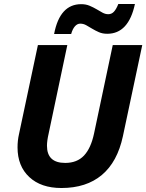

<svg xmlns="http://www.w3.org/2000/svg" viewBox="-20 -942 740 972"><path d="M700.2 -713.9 602.1 -252Q574.2 -122.1 495.6 -56.2Q417 9.8 291 9.8Q187.5 9.8 128.2 -45.7Q68.8 -101.1 68.8 -195.8Q68.8 -231 76.2 -263.2L171.9 -713.9H320.8L226.1 -265.1Q217.8 -229 217.8 -204.1Q217.8 -117.2 310.1 -117.2Q370.1 -117.2 405.3 -154.5Q440.4 -191.9 456.1 -266.1L550.8 -713.9ZM522.9 -771Q499 -771 480.7 -779.1Q462.4 -787.1 446.8 -796.6Q431.2 -806.2 416.7 -814.2Q402.3 -822.3 386.2 -822.3Q371.1 -822.3 359.1 -808.6Q347.2 -794.9 340.3 -770H253.9Q282.7 -920.9 391.1 -920.9Q415 -920.9 433.8 -912.8Q452.6 -904.8 468.8 -895.3Q484.9 -885.7 499 -877.9Q513.2 -870.1 528.3 -870.1Q544.9 -870.1 556.6 -882.6Q568.4 -895 579.1 -921.9H663.1Q630.9 -771 522.9 -771Z"/></svg>

Font: Zoram GWebM
Style: Bold Italic
Weight: 700
Italic angle: -12°
Foundry: Ascender Corporation
Version: Version 1.000